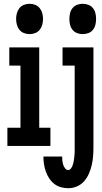

<svg xmlns="http://www.w3.org/2000/svg" viewBox="-20 -770 540 1013"><path d="M136 -590Q121 -590 106.5 -595.5Q92 -601 82.5 -613Q73 -625 69 -640Q65 -655 65 -670Q65 -685 69 -700Q73 -715 82.5 -727Q92 -739 106.5 -744.5Q121 -750 136 -750Q151 -750 165.5 -744.5Q180 -739 189.5 -727Q199 -715 203 -700Q207 -685 207 -670Q207 -655 203 -640Q199 -625 189.5 -613Q180 -601 165.5 -595.5Q151 -590 136 -590ZM19 0V-96H88V-424H29V-520H187V-96H246V0ZM416 -590Q401 -590 386.5 -595.5Q372 -601 362.5 -613Q353 -625 349.5 -640Q346 -655 346 -670Q346 -685 349.5 -700Q353 -715 362.5 -727Q372 -739 386.5 -744.5Q401 -750 416 -750Q432 -750 446.5 -744.5Q461 -739 470.5 -727Q480 -715 483.5 -700Q487 -685 487 -670Q487 -655 483.5 -640Q480 -625 470.5 -613Q461 -601 446.5 -595.5Q432 -590 416 -590ZM340 223Q320 223 300.5 217.5Q281 212 265.5 199.5Q250 187 239 170Q228 153 221.5 134Q215 115 212 95.5Q209 76 209 56H308Q308 66 309 77Q310 88 313 98Q316 108 323 117.5Q330 127 340 127Q348 127 353.5 120Q359 113 362 105.5Q365 98 367 90Q369 82 370 74Q371 66 372 58Q373 50 373.5 42Q374 34 374 26Q374 18 374 10V-424H310V-520H473V10Q473 33 471 56.5Q469 80 463.5 103Q458 126 448.5 147.5Q439 169 423.5 186.5Q408 204 386 213.5Q364 223 340 223Z"/></svg>

Font: Iosevka Term Curly
Style: Bold
Weight: 700
Designer: Belleve Invis
Foundry: Belleve Invis
Version: Version 32.3.0